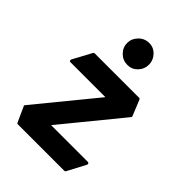

<svg xmlns="http://www.w3.org/2000/svg" viewBox="-202 -783 878 878"><g transform="rotate(45 236.5 -344.0)"><path d="M88 -474Q90 -478 95 -478H383Q387 -478 389 -473L420 -397Q422 -393 419 -390L186 -105H423Q428 -105 430 -101.5Q432 -98 430 -93L383 -4Q381 0 376 0H75Q71 0 69 -5L36 -78Q33 -81 37 -85L271 -371H45Q40 -371 38.5 -374.5Q37 -378 39 -383ZM238 -546Q208 -546 187 -567Q166 -588 166 -617Q166 -645 187 -666.5Q208 -688 238 -688Q267 -688 287 -666.5Q307 -645 307 -617Q307 -588 287 -567Q267 -546 238 -546Z"/></g></svg>

Font: RonaldsonGothic
Style: Regular
Weight: 400
Designer: Mr. Robertson for MacKellar, Smiths & Jordan Co. Philadelphia
Foundry: CAT-Fonts Peter Wiegel
Version: Version 1.000